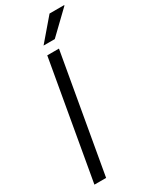

<svg xmlns="http://www.w3.org/2000/svg" viewBox="-231 -967 824 1024"><g transform="rotate(-30 181.5 -455.0)"><path d="M24 0 151 -723H223L96 0ZM160 -778 273 -910H363V-907L229 -778Z"/></g></svg>

Font: Archivo SemiBold Light
Style: Italic
Weight: 300
Italic angle: -10°
Version: Version 2.001